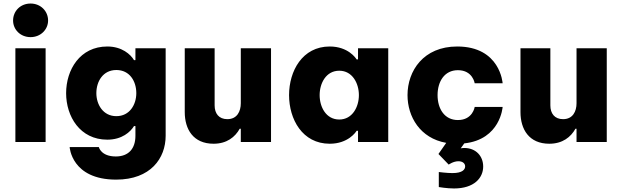

<svg xmlns="http://www.w3.org/2000/svg" viewBox="-20 -803 3506 1086"><path d="M153 -593C210 -593 252 -636 252 -687C252 -740 210 -783 153 -783C95 -783 54 -740 54 -687C54 -636 95 -593 153 -593ZM238 0V-530H67V0Z M637 213C832 213 917 92 917 -35V-530H746V-463H738C719 -495 670 -540 587 -540C432 -540 354 -408 354 -276C354 -145 432 -13 587 -13C670 -13 718 -57 738 -90H746V-35C746 38 707 82 635 82C551 82 539 29 539 29H374C374 29 384 213 637 213ZM638 -146C563 -146 525 -212 525 -276C525 -343 563 -407 638 -407C714 -407 751 -343 751 -276C751 -212 714 -146 638 -146Z M1188 10C1263 10 1310 -28 1336 -75H1342V0H1513V-530H1342V-219C1342 -173 1321 -129 1266 -129C1218 -129 1194 -161 1194 -207V-530H1025V-169C1025 -72 1073 10 1188 10Z M1845 -540C1690 -540 1615 -401 1615 -265C1615 -129 1690 10 1845 10C1949 10 1993 -56 1997 -63H2005V0H2176V-530H2005V-467H1997C1993 -474 1949 -540 1845 -540ZM1899 -403C1973 -403 2010 -332 2010 -265C2010 -198 1973 -127 1899 -127C1824 -127 1788 -198 1788 -265C1788 -332 1824 -403 1899 -403Z M2548 263C2661 263 2713 204 2713 139C2713 80 2672 34 2606 34C2599 34 2592 35 2586 36L2606 8C2811 -14 2823 -198 2823 -198H2665C2665 -198 2654 -124 2570 -124C2494 -124 2455 -188 2455 -265C2455 -342 2494 -406 2570 -406C2654 -406 2665 -332 2665 -332H2823C2823 -332 2810 -540 2566 -540C2375 -540 2285 -402 2285 -265C2285 -143 2356 -21 2504 5L2460 68L2518 128C2518 128 2544 109 2573 109C2596 109 2611 121 2611 138C2611 155 2597 176 2539 176C2508 176 2462 170 2462 170V255C2462 255 2508 263 2548 263Z M3087 10C3162 10 3209 -28 3235 -75H3241V0H3412V-530H3241V-219C3241 -173 3220 -129 3165 -129C3117 -129 3093 -161 3093 -207V-530H2924V-169C2924 -72 2972 10 3087 10Z"/></svg>

Font: Be Vietnam Pro ExtraBold
Style: Regular
Weight: 800
Designer: Lam Bao, Tony Le, Vietanh Nguyen
Foundry: Yellow Type Foundry
Version: Version 1.002